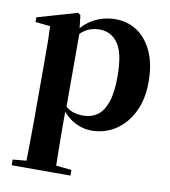

<svg xmlns="http://www.w3.org/2000/svg" viewBox="-89 -633 858 968"><g transform="rotate(10 340.0 -149.0)"><path d="M36 259V230L144 220H235L337 230V259ZM105 259Q106 215 106.5 171.5Q107 128 107.5 86.5Q108 45 108 10V-314Q108 -364 107.5 -396.5Q107 -429 105 -465L29 -473V-497L233 -556L246 -546L255 -467L257 -462V-75L255 -61V10Q255 44 255.5 85.5Q256 127 256.5 171Q257 215 258 259ZM403 17Q354 17 311 -7Q268 -31 232 -84H220L240 -96Q265 -69 290 -59.5Q315 -50 348 -50Q388 -50 418.5 -71Q449 -92 466.5 -141Q484 -190 484 -273Q484 -393 449 -442.5Q414 -492 354 -492Q324 -492 296 -480Q268 -468 232 -427L217 -441H224Q262 -502 314 -529.5Q366 -557 425 -557Q487 -557 536 -524.5Q585 -492 614 -428.5Q643 -365 643 -274Q643 -184 610.5 -119Q578 -54 523.5 -18.5Q469 17 403 17Z"/></g></svg>

Font: Noto Serif SC ExtraLight ExtraBold
Style: Regular
Weight: 800
Version: Version 2.002-H1;hotconv 1.1.0;makeotfexe 2.6.0